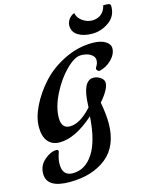

<svg xmlns="http://www.w3.org/2000/svg" viewBox="-166 -1031 1154 1422"><g transform="rotate(-15 411.0 -320.5)"><path d="M766 -921Q766 -921 792 -920Q818 -920 821 -907Q822 -903 822 -898Q822 -822 762.5 -780Q703 -738 635 -738Q567 -738 525.5 -764.5Q484 -791 484 -839Q484 -863 499 -885.5Q514 -908 543 -921Q550 -883 585 -858Q620 -833 659.5 -833Q699 -833 727.5 -855Q756 -877 766 -921ZM465 -218 466 -236Q472 -421 556 -421Q584 -421 609.5 -403.5Q635 -386 635 -362Q635 -313 562 -229Q579 -133 579 -69Q579 107 471 193.5Q363 280 188 280Q13 280 13 170Q13 107 61 66Q109 25 152 25Q168 25 168 39Q168 40 158.5 70.5Q149 101 149 134Q149 223 228 223Q323 223 384.5 129.5Q446 36 458 -152Q313 -23 193 -23Q136 -23 104 -61Q72 -99 72 -172Q72 -245 114 -330.5Q156 -416 225.5 -492.5Q295 -569 399 -620.5Q503 -672 615 -672Q678 -672 713.5 -650Q749 -628 749 -597Q749 -551 708 -510Q667 -469 612 -458Q605 -459 598.5 -466.5Q592 -474 592 -479.5Q592 -485 602.5 -502Q613 -519 613 -543.5Q613 -568 585 -587Q557 -606 509 -606Q461 -606 395 -540.5Q329 -475 280.5 -378Q232 -281 232 -199.5Q232 -118 297 -118Q375 -118 465 -218Z"/></g></svg>

Font: Clara
Style: Regular
Weight: 400
Designer: Proyecto DEMO
Foundry: Proyecto DEMO
Version: Version 1.002